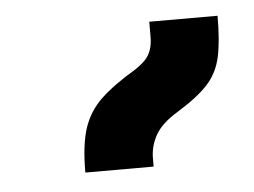

<svg xmlns="http://www.w3.org/2000/svg" viewBox="-30 -849 370 280"><g transform="rotate(-5 154.5 -708.5)"><path d="M85 -603Q85 -644 93 -668Q101 -692 119.5 -709.5Q138 -727 170 -746Q179 -752 185 -758Q191 -764 194 -772.5Q197 -781 197 -792V-814H297Q297 -777 292 -754Q287 -731 272 -714.5Q257 -698 226 -679Q203 -665 194 -649Q185 -633 185 -615V-603Z"/></g></svg>

Font: Noto Serif Armenian
Style: Bold
Weight: 700
Version: Version 2.007